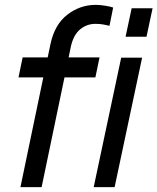

<svg xmlns="http://www.w3.org/2000/svg" viewBox="-20 -769 647 789"><path d="M64 0 158 -451H56L73 -533H176L187 -586Q204 -668 256.5 -708.5Q309 -749 373 -749Q391 -749 412.5 -745.5Q434 -742 445 -738L430 -663Q421 -665 406.5 -668Q392 -671 372 -671Q337 -671 309.5 -648.5Q282 -626 271 -577L262 -533H389L372 -451H245L151 0ZM496 -618 521 -735H607L582 -618ZM365 0 478 -532H564L451 0Z"/></svg>

Font: Plus Jakarta Display
Style: Italic
Weight: 400
Italic angle: -12°
Designer: Gumpita Rahayu
Foundry: Tokotype Studio
Version: Version 1.000